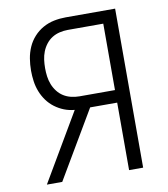

<svg xmlns="http://www.w3.org/2000/svg" viewBox="-82 -805 765 874"><g transform="rotate(-10 300.0 -367.5)"><path d="M64 0 248 -313Q223 -315 200 -324Q177 -333 157 -348Q137 -363 122.5 -383Q108 -403 99 -426Q90 -449 86.5 -474Q83 -499 83 -523Q83 -551 87.5 -578.5Q92 -606 103 -631Q114 -656 132.5 -676.5Q151 -697 175 -710.5Q199 -724 226 -729.5Q253 -735 280 -735H509V0H444V-312H319L135 0ZM444 -370V-677H280Q261 -677 242 -672.5Q223 -668 207 -658Q191 -648 179 -632.5Q167 -617 160 -599Q153 -581 150.5 -562Q148 -543 148 -523Q148 -504 150.5 -485Q153 -466 160 -448Q167 -430 179 -414.5Q191 -399 207 -389Q223 -379 242 -374.5Q261 -370 280 -370Z"/></g></svg>

Font: Iosevka SS04 Light Extended
Style: Regular
Weight: 300
Width: 7
Monospace: yes
Designer: Belleve Invis
Foundry: Belleve Invis
Version: Version 19.0.0; ttfautohint (v1.8.4)